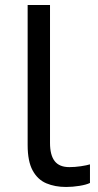

<svg xmlns="http://www.w3.org/2000/svg" viewBox="-20 -734 388 764"><path d="M243 10Q199 10 164.5 -4.5Q130 -19 110 -55.5Q90 -92 90 -157V-714H179V-165Q179 -117 197.5 -93Q216 -69 256 -69Q278 -69 301.5 -72.5Q325 -76 338 -80V-6Q324 1 296.5 5.5Q269 10 243 10Z"/></svg>

Font: ugurmukhi25
Style: Book
Weight: 400
Designer: Jelle Bosma - Monotype Design Team
Foundry: Monotype Imaging Inc.
Version: Version 2.003